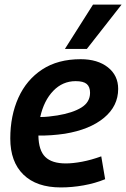

<svg xmlns="http://www.w3.org/2000/svg" viewBox="-20 -810 552 840"><path d="M440 -26Q396 -8 345.5 1Q295 10 246 10Q140 10 82.5 -46Q25 -102 25 -204Q25 -304 60.5 -382.5Q96 -461 164.5 -506Q233 -551 333 -551Q407 -551 452 -515.5Q497 -480 497 -421Q497 -346 435 -294.5Q373 -243 264 -225Q203 -216 148 -217Q149 -152 178 -123.5Q207 -95 268 -95Q299 -95 339 -102.5Q379 -110 423 -126ZM311 -455Q254 -455 213 -412.5Q172 -370 156 -298Q174 -298 193 -300Q212 -302 231 -305Q298 -316 336 -339.5Q374 -363 374 -404Q374 -430 359.5 -442.5Q345 -455 311 -455ZM264 -596 387 -790H512L360 -596Z"/></svg>

Font: Georama SemiBold
Style: Italic
Weight: 600
Italic angle: -9°
Designer: Jean-Baptiste Levee
Foundry: Production Type
Version: Version 1.000